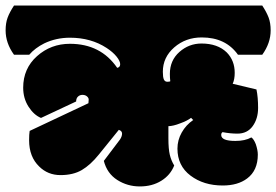

<svg xmlns="http://www.w3.org/2000/svg" viewBox="-74 -670 998 694"><path d="M655.3 -534.7Q597.2 -534.7 555.9 -498.8Q514.6 -462.9 514.6 -410.6Q514.6 -391.1 518.3 -382.8Q522 -374.5 530.8 -374.5Q539.6 -374.5 541.5 -376.5Q540 -388.2 540 -402.8Q540 -451.7 574.5 -482.2Q608.9 -512.7 654.3 -512.7Q712.4 -512.7 745.6 -480.5Q774.4 -451.2 774.4 -406.7Q774.4 -383.3 767.1 -367.2L853 -346.7Q858.9 -318.4 858.9 -279.8Q858.9 -241.2 839.4 -214.1Q819.8 -187 784.2 -187Q758.3 -187 730.5 -192.4Q725.6 -189.5 725.6 -182.1Q725.6 -160.6 776.9 -160.6Q812 -160.6 834.5 -173.3Q843.3 -167.5 850.6 -148.9Q857.9 -127 857.9 -111.3Q857.9 -53.7 819.3 -24.9Q785.6 0.5 731 0.5Q662.1 0.5 614.7 -35.2Q567.4 -70.8 567.4 -132.8Q567.4 -163.6 582.8 -190.9Q598.1 -218.3 624.5 -236.3Q621.1 -238.8 616.7 -244.1Q602.1 -232.9 577.1 -224.1Q552.7 -214.4 534.7 -213.9V-169.9Q534.7 -131.3 539.8 -110.4Q544.9 -89.4 555.7 -71.8Q542 -37.1 509 -16.6Q476.1 3.9 431.4 3.9Q386.7 3.9 349.9 -19.5Q313 -43 301.3 -88.4Q353.5 -156.7 359.9 -166Q367.2 -177.2 367.2 -187Q367.2 -196.8 355.5 -200.7L283.2 -111.3Q252.9 -73.7 221.7 -55.4Q190.4 -37.1 144.8 -37.1Q99.1 -37.1 67.9 -67.9Q31.2 -103 31.2 -163.1Q31.2 -184.6 33.2 -196.8L245.6 -296.9Q246.6 -303.7 246.6 -310.1Q246.6 -316.4 240.2 -321.8Q233.9 -327.1 224.1 -327.1Q214.4 -327.1 207.8 -320.8Q201.2 -314.5 201.2 -303.2L74.2 -243.7Q48.3 -254.4 29.1 -284.4Q9.8 -314.5 9.8 -353Q9.8 -422.4 59.8 -467Q109.9 -511.7 178.7 -511.7Q290 -511.7 349.6 -424.8Q360.4 -426.8 360.4 -438Q360.4 -449.2 347.2 -465.6Q334 -481.9 311.5 -496.6Q254.9 -533.7 178.7 -533.7Q128.9 -533.7 85.9 -513.2Q52.7 -496.6 31.7 -472.2H-23.4Q-53.7 -514.2 -53.7 -560.1Q-53.7 -586.9 -46.4 -606.4Q-39.1 -626 -23.4 -649.9H874Q889.6 -626 897 -606.4Q904.3 -586.9 904.3 -560.1Q904.3 -514.2 874 -472.2H786.1Q741.7 -534.7 655.3 -534.7Z"/></svg>

Font: Modak
Style: Regular
Weight: 400
Version: Version 1.036;PS Version 1.000;hotconv 1.0.79;makeotf.lib2.5